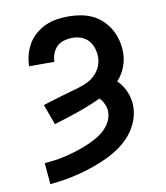

<svg xmlns="http://www.w3.org/2000/svg" viewBox="-84 -598 768 890"><g transform="rotate(-10 300.0 -152.5)"><path d="M81 223 72 123Q97 121 122.5 117.5Q148 114 172.5 108Q197 102 221.5 94.5Q246 87 269.5 77.5Q293 68 316 56Q339 44 358 27.5Q377 11 390 -12Q403 -35 403 -61Q403 -79 395 -97Q387 -115 374 -128Q320 -103 263.5 -83.5Q207 -64 150 -47L115 -143Q137 -150 158.5 -156.5Q180 -163 201.5 -169.5Q223 -176 245 -182Q267 -188 288.5 -194.5Q310 -201 330.5 -211Q351 -221 367 -237.5Q383 -254 392 -275Q401 -296 401 -319Q401 -340 394.5 -360.5Q388 -381 374 -397Q360 -413 339.5 -420Q319 -427 298 -427Q279 -427 259.5 -421.5Q240 -416 226 -402.5Q212 -389 205 -370.5Q198 -352 198 -332H79Q79 -360 86.5 -387Q94 -414 108 -437.5Q122 -461 143.5 -479Q165 -497 190.5 -508.5Q216 -520 243.5 -524Q271 -528 298 -528Q327 -528 355.5 -523Q384 -518 409.5 -506Q435 -494 456 -474Q477 -454 491 -429Q505 -404 512 -376Q519 -348 519 -320Q519 -285 506 -251.5Q493 -218 469 -192Q494 -168 508 -134.5Q522 -101 522 -66Q522 -30 508.5 4Q495 38 472 65.5Q449 93 419.5 114Q390 135 357.5 150.5Q325 166 291 178Q257 190 222.5 199Q188 208 152.5 214Q117 220 81 223Z"/></g></svg>

Font: Iosevka SS04 Extended
Style: Bold
Weight: 700
Width: 7
Monospace: yes
Designer: Belleve Invis
Foundry: Belleve Invis
Version: Version 19.0.0; ttfautohint (v1.8.4)